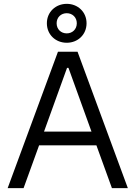

<svg xmlns="http://www.w3.org/2000/svg" viewBox="-20 -970 699 990"><path d="M19.5 0H101.6L181.6 -220.7H477.1L557.1 0H639.2L379.9 -703.1H278.8ZM207 -291.5 325.7 -620.1H333L451.7 -291.5ZM221.7 -850.1C221.7 -791 267.1 -749.5 324.2 -749.5C380.9 -749.5 426.3 -791 426.3 -850.1C426.3 -908.7 380.9 -950.2 324.2 -950.2C267.6 -950.2 221.7 -908.7 221.7 -850.1ZM272 -850.1C272 -880.9 294.9 -901.9 324.2 -901.9C353 -901.9 376 -880.9 376 -850.1C376 -818.8 353 -797.9 324.2 -797.9C294.9 -797.9 272 -818.8 272 -850.1Z"/></svg>

Font: Faust Sans
Style: Regular
Weight: 400
Designer: Andreas Faust
Version: Version 1.003;Glyphs 3.1.2 (3151)